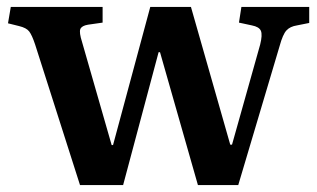

<svg xmlns="http://www.w3.org/2000/svg" viewBox="-20 -532 911 552"><path d="M210 0 81 -404Q72 -431 64 -441.5Q56 -452 35 -457L3 -465L11 -512H275V-467L233 -461Q215 -458 211 -448.5Q207 -439 216 -411L301 -115H305L412 -512H529L642 -116H647L728 -404Q735 -432 730 -443.5Q725 -455 704 -459L667 -467L674 -512H869V-466L834 -459Q814 -456 803.5 -444.5Q793 -433 784 -400L665 0H549L440 -382H436L334 0Z"/></svg>

Font: Literata 36pt SemiBold
Style: Regular
Weight: 600
Designer: Latin by Veronika Burian and Jose Scaglione. Greek by Irene Vlachou. Cyrillic by Vera Evstafieva.
Foundry: TypeTogether
Version: Version 3.002